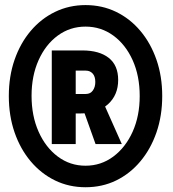

<svg xmlns="http://www.w3.org/2000/svg" viewBox="-20 -748 698 775"><path d="M263.2 -290V-368.7H326.7Q344.7 -368.7 354.7 -382.6Q364.7 -396.5 364.7 -417Q364.7 -439.5 354 -451.2Q343.3 -462.9 326.7 -462.9H263.2V-544.4H312Q380.9 -544.4 418.9 -514.4Q457 -484.4 457 -425.3Q457 -364.3 415.8 -327.1Q374.5 -290 303.2 -290ZM189 -166.5V-544.4H285.6V-166.5ZM365.7 -166.5 317.9 -300.3 385.3 -360.4 471.7 -166.5ZM325.2 7.8Q258.8 7.8 202.4 -19.5Q146 -46.9 104 -96.7Q62 -146.5 38.8 -213.6Q15.6 -280.8 15.6 -360.4Q15.6 -439.9 38.8 -506.8Q62 -573.7 104 -623.3Q146 -672.9 202.6 -700.2Q259.3 -727.5 325.2 -727.5Q392.1 -727.5 448.5 -700.2Q504.9 -672.9 546.6 -623.3Q588.4 -573.7 611.6 -506.8Q634.8 -439.9 634.8 -360.4Q634.8 -280.8 611.6 -213.6Q588.4 -146.5 546.6 -96.7Q504.9 -46.9 448.7 -19.5Q392.6 7.8 325.2 7.8ZM325.2 -79.1Q387.7 -79.1 437.3 -116Q486.8 -152.8 515.4 -216.3Q543.9 -279.8 543.9 -360.4Q543.9 -441.9 515.4 -505.1Q486.8 -568.4 437.3 -604.5Q387.7 -640.6 325.2 -640.6Q262.7 -640.6 213.4 -604.5Q164.1 -568.4 135.7 -505.1Q107.4 -441.9 107.4 -361.3Q107.4 -280.3 135.7 -216.6Q164.1 -152.8 213.4 -116Q262.7 -79.1 325.2 -79.1Z"/></svg>

Font: Reddit Sans Condensed ExtraBold
Style: Regular
Weight: 800
Designer: Stephen Hutchings
Foundry: Reddit
Version: Version 1.014